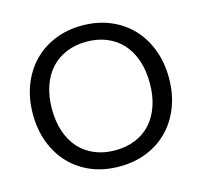

<svg xmlns="http://www.w3.org/2000/svg" viewBox="-106 -840 1011 963"><g transform="rotate(-15 400.0 -358.0)"><path d="M753.5 -358Q753.5 -277.5 728 -210.2Q702.5 -143 656 -94.5Q609.5 -46 544.2 -19.2Q479 7.5 400 7.5Q321 7.5 256 -19.2Q191 -46 144.5 -94.5Q98 -143 72.5 -210.2Q47 -277.5 47 -358Q47 -438.5 72.5 -505.8Q98 -573 144.5 -621.8Q191 -670.5 256 -697.5Q321 -724.5 400 -724.5Q479 -724.5 544.2 -697.5Q609.5 -670.5 656 -621.8Q702.5 -573 728 -505.8Q753.5 -438.5 753.5 -358ZM654 -358Q654 -424 636 -476.5Q618 -529 585 -565.2Q552 -601.5 505 -621Q458 -640.5 400 -640.5Q342.5 -640.5 295.5 -621Q248.5 -601.5 215.2 -565.2Q182 -529 164 -476.5Q146 -424 146 -358Q146 -292 164 -239.8Q182 -187.5 215.2 -151.2Q248.5 -115 295.5 -95.8Q342.5 -76.5 400 -76.5Q458 -76.5 505 -95.8Q552 -115 585 -151.2Q618 -187.5 636 -239.8Q654 -292 654 -358Z"/></g></svg>

Font: Lato-Regular
Style: Regular
Weight: 400
Designer: Lukasz Dziedzic with Adam Twardoch and Botio Nikoltchev
Foundry: tyPoland Lukasz Dziedzic
Version: Version 2.015; 2015-08-06; http://www.latofonts.com/